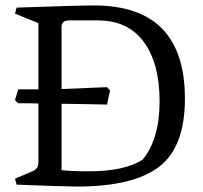

<svg xmlns="http://www.w3.org/2000/svg" viewBox="-20 -678 747 705"><path d="M121 -350V-593L35 -628L41 -650Q267 -658 325 -658Q659 -658 659 -316Q659 -138 564 -65.5Q469 7 263 7Q216 7 41 0L35 -22L90 -45Q108 -52 114.5 -60Q121 -68 121 -83V-298Q93 -299 46 -299L35 -311L47 -350ZM340 -603H233Q206 -603 206 -578V-351L373 -358L384 -346L373 -294Q292 -296 206 -297V-53Q245 -49 306 -49Q438 -49 504 -92Q566 -168 566 -306.5Q566 -445 508 -524Q450 -603 340 -603Z"/></svg>

Font: Fenix
Style: Regular
Weight: 400
Designer: Fernando Diaz
Foundry: Fernando Diaz
Version: 004.301